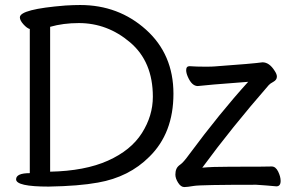

<svg xmlns="http://www.w3.org/2000/svg" viewBox="-20 -738 1192 774"><path d="M182.1 -45.9Q322.3 -48.8 415 -90.3Q507.8 -131.8 552 -201.4Q596.2 -271 596.2 -348.1Q596.2 -489.3 504.6 -567.1Q413.1 -645 297.9 -645Q234.9 -645 182.1 -629.9ZM175.8 14.2Q44.9 14.2 44.9 -15.1Q44.9 -40 100.1 -40V-621.1Q88.9 -624 74.5 -639.9Q60.1 -655.8 60.1 -668Q60.1 -701.2 244.1 -715.8Q277.3 -717.8 303.2 -717.8Q458 -717.8 568.6 -618.4Q679.2 -519 679.2 -360.1Q679.2 -201.2 582 -106Q500 -23.9 375 -2Q297.9 12.2 175.8 14.2ZM723.1 16.1Q709 16.1 698 -1.5Q687 -19 687 -34.2Q687 -47.4 691.2 -57.1Q695.3 -66.9 707.3 -75Q719.2 -83 743.2 -116.2Q866.2 -282.2 980.5 -408.2Q805.7 -395 777.3 -391.1Q753.4 -391.1 737.3 -428.2Q730.5 -443.4 730.5 -455.1Q730.5 -471.2 744.1 -471.2Q771 -469.2 808.1 -469.2Q835.9 -469.2 845.2 -470.2Q1001 -481.4 1038.1 -486.8Q1065.9 -486.8 1087.4 -452.1Q1096.2 -439 1096.2 -429.2Q1096.2 -416 1082.3 -408.4Q1068.4 -400.9 1063.5 -395Q913.6 -223.1 795.4 -62Q832.5 -65.9 909.2 -65.9Q1059.1 -65.9 1075.2 -66.9Q1091.3 -66.9 1101.3 -46.4Q1111.3 -25.9 1111.3 -8.8Q1111.3 13.2 1094.2 13.2Q1053.2 9.3 1013.2 6.8Q788.1 6.8 761.2 11.5Q734.4 16.1 723.1 16.1Z"/></svg>

Font: LXGW WenKai Screen R
Style: Regular
Weight: 400
Designer: Fontworks Inc.
Version: Version 1.235;May 31, 2022